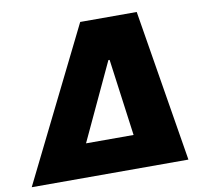

<svg xmlns="http://www.w3.org/2000/svg" viewBox="-103 -817 978 905"><g transform="rotate(-10 386.0 -364.0)"><path d="M-22.9 0 337.4 -727.5H607.9L727.1 0ZM265.1 -159.2H492.7L442.9 -527.3H437Z"/></g></svg>

Font: Inter Black
Style: Italic
Weight: 900
Italic angle: -9.39999°
Designer: Rasmus Andersson
Foundry: rsms
Version: Version 4.000;git-a52131595